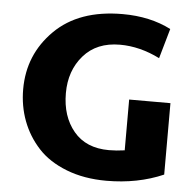

<svg xmlns="http://www.w3.org/2000/svg" viewBox="-51 -742 813 806"><g transform="rotate(5 355.5 -339.5)"><path d="M492 -336H666V-35Q558 12 426 12Q332 12 257.5 -17Q183 -46 137.5 -95.5Q92 -145 68.5 -207.5Q45 -270 45 -341Q45 -487 147.5 -589Q250 -691 434 -691Q550 -691 638 -646L602 -520Q518 -562 434 -562Q336 -562 280.5 -498.5Q225 -435 225 -340Q225 -242 277 -179.5Q329 -117 426 -117Q457 -117 492 -122Z"/></g></svg>

Font: Martel Sans Heavy
Style: Regular
Weight: 900
Designer: Dan Reynolds and Mathieu Réguer
Foundry: Dan Reynolds and Mathieu Réguer
Version: Version 1.001;PS 001.001;hotconv 1.0.70;makeotf.lib2.5.58329